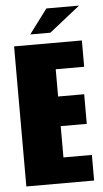

<svg xmlns="http://www.w3.org/2000/svg" viewBox="-53 -773 434 807"><g transform="rotate(-5 164.0 -369.0)"><path d="M25 0V-591H311V-480H191V-365H301V-240H191V-108H311V0ZM97 -635 174 -738H312L182 -635Z"/></g></svg>

Font: Alumni Sans Black
Style: Regular
Weight: 900
Designer: Robert E. Leuschke
Foundry: Robert E. Leuschke
Version: Version 1.018